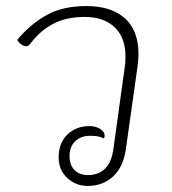

<svg xmlns="http://www.w3.org/2000/svg" viewBox="-20 -606 568 635"><path d="M174 -85Q174 -134 203.5 -161.5Q233 -189 275 -189Q297 -189 311.5 -179.5Q326 -170 326 -158Q326 -154 324 -148Q308 -157 278 -157Q248 -157 229 -139Q210 -121 210 -90Q210 -60 226.5 -43.5Q243 -27 270 -27Q343 -27 355 -113L393 -387Q395 -398 395 -419Q395 -482 359 -516Q323 -550 260 -550Q199 -550 155.5 -527Q112 -504 80 -461Q74 -453 66 -453Q59 -453 50 -459.5Q41 -466 37 -474Q79 -525 133 -555.5Q187 -586 265 -586Q348 -586 393 -545.5Q438 -505 438 -428Q438 -410 435 -387L396 -111Q387 -52 353 -21.5Q319 9 270 9Q231 9 202.5 -17.5Q174 -44 174 -85Z"/></svg>

Font: Krub ExtraLight
Style: Italic
Weight: 275
Italic angle: -8°
Designer: Ekaluck Peanpanawate
Foundry: Cadson Demak Co.,Ltd.
Version: Version 1.000; ttfautohint (v1.6)